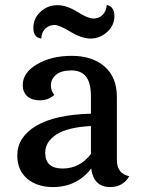

<svg xmlns="http://www.w3.org/2000/svg" viewBox="-20 -748 579 777"><path d="M147 -592Q115 -596 115 -635Q115 -674 144 -700.5Q173 -727 211.5 -727Q250 -727 293 -700Q336 -673 358 -673Q380 -673 395 -687.5Q410 -702 412 -728Q443 -721 443 -683Q443 -645 413.5 -618.5Q384 -592 347 -592Q310 -592 265 -619.5Q220 -647 200 -647Q180 -647 164 -632.5Q148 -618 147 -592ZM163 -130Q163 -66 233 -66Q303 -66 348 -125V-238Q253 -233 208 -203.5Q163 -174 163 -130ZM453 -355V-101Q453 -45 503 -35Q478 9 426 9Q359 9 349 -66Q291 9 194 9Q130 9 90 -25Q50 -59 50 -119Q50 -193 126 -238.5Q202 -284 348 -288V-358Q348 -412 328.5 -437.5Q309 -463 268.5 -463Q228 -463 207 -445.5Q186 -428 186 -403.5Q186 -379 200 -364Q175 -342 142 -342Q109 -342 90.5 -358.5Q72 -375 72 -404Q72 -454 130 -488Q188 -522 270.5 -522Q353 -522 403 -479Q453 -436 453 -355Z"/></svg>

Font: Laila Medium
Style: Regular
Weight: 500
Designer: Hitesh Malaviya
Foundry: Indian Type Foundry
Version: Version 1.302;PS 1.0;hotconv 1.0.78;makeotf.lib2.5.61930; tt